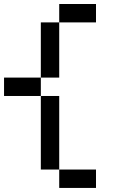

<svg xmlns="http://www.w3.org/2000/svg" viewBox="-20 -838 676 949"><path d="M181.8 -454.5H0V-363.6H181.8ZM181.8 -727.3V-454.5H272.7V-727.3ZM181.8 -363.6V0H272.7V-363.6ZM272.7 0V90.9H454.5V0ZM272.7 -818.2V-727.3H454.5V-818.2Z"/></svg>

Font: Departure Mono
Style: Regular
Weight: 400
Monospace: yes
Designer: Helena Zhang
Version: Version 1.500;Glyphs 3.3.1 (3343)